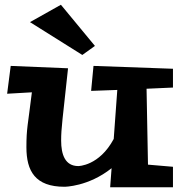

<svg xmlns="http://www.w3.org/2000/svg" viewBox="-20 -776 768 807"><path d="M707 -75 602 -84 596 -403 707 -408V-487L373 -499L363 -394L473 -398L458 -192C397 -78 309 -78 309 -78C254 -78 237 -126 237 -185C237 -239 243 -272 266 -489L25 -499L10 -382L114 -388C97 -248 91 -237 91 -157C91 -57 128 9 251 9C251 9 351 9 449 -69L443 11H707ZM236 -756 106 -683 326 -545 379 -583Z"/></svg>

Font: Peralta
Style: Regular
Weight: 400
Designer: Astigmatic (AOETI)
Foundry: Astigmatic (AOETI)
Version: Version 1.000